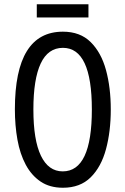

<svg xmlns="http://www.w3.org/2000/svg" viewBox="-20 -873 590 903"><path d="M501 -358Q501 -255 478.5 -171.5Q456 -88 406.5 -39Q357 10 276 10Q214 10 171 -19Q128 -48 101 -98.5Q74 -149 62 -216Q50 -283 50 -359Q50 -724 276 -724Q357 -724 406.5 -675Q456 -626 478.5 -543.5Q501 -461 501 -358ZM137 -358Q137 -214 172.5 -140.5Q208 -67 275 -67Q412 -67 412 -358Q412 -648 276 -648Q206 -648 171.5 -574.5Q137 -501 137 -358ZM396 -853V-791H153V-853Z"/></svg>

Font: Noto Sans Bengali ExtraCondensed
Style: Regular
Weight: 400
Width: 2
Designer: Jelle Bosma - Monotype Design Team
Foundry: Monotype Imaging Inc.
Version: Version 2.003; ttfautohint (v1.8.4.7-5d5b)